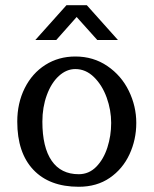

<svg xmlns="http://www.w3.org/2000/svg" viewBox="-20 -720 587 734"><path d="M268 -456Q308 -456 339.5 -425Q371 -394 388 -346.5Q405 -299 405 -250Q405 -201 390.5 -156Q376 -111 348 -82.5Q320 -54 281 -54Q213 -54 177.5 -105.5Q142 -157 142 -255Q142 -310 159 -356.5Q176 -403 205 -429.5Q234 -456 268 -456ZM46 -255Q46 -136 107.5 -71Q169 -6 281 -6Q350 -6 399.5 -40Q449 -74 475 -130Q501 -186 501 -250Q501 -314 472.5 -372.5Q444 -431 390.5 -467.5Q337 -504 268 -504Q204 -504 153.5 -472Q103 -440 74.5 -383Q46 -326 46 -255ZM234 -700 115 -567H195L273 -655L352 -567H431L312 -700Z"/></svg>

Font: LXGW Marker Gothic
Style: Regular
Weight: 400
Version: Version 1.001